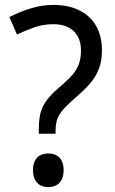

<svg xmlns="http://www.w3.org/2000/svg" viewBox="-20 -744 466 778"><path d="M137.2 -202.1V-220.2Q137.2 -248 140.9 -270.5Q144.5 -293 154.1 -312.5Q163.6 -332 179.7 -350.8Q195.8 -369.6 220.2 -390.1Q243.7 -410.2 260.3 -426.5Q276.9 -442.9 287.4 -459.7Q297.9 -476.6 303 -495.8Q308.1 -515.1 308.1 -541Q308.1 -564.5 300.8 -583.7Q293.5 -603 279.5 -616.9Q265.6 -630.9 244.9 -638.4Q224.1 -646 196.8 -646Q156.2 -646 119.6 -633.3Q83 -620.6 48.8 -604L18.1 -674.8Q57.6 -695.3 103.5 -709.7Q149.4 -724.1 196.8 -724.1Q242.2 -724.1 278.6 -711.7Q314.9 -699.2 340.3 -675.8Q365.7 -652.3 379.4 -618.4Q393.1 -584.5 393.1 -542Q393.1 -509.3 386.5 -483.6Q379.9 -458 366.7 -436Q353.5 -414.1 334 -393.6Q314.5 -373 288.1 -350.1Q262.7 -328.1 246.6 -311.8Q230.5 -295.4 221.2 -280Q211.9 -264.6 208.5 -248.5Q205.1 -232.4 205.1 -210.9V-202.1ZM113.8 -54.2Q113.8 -72.8 118.7 -85.7Q123.5 -98.6 131.8 -106.7Q140.1 -114.7 151.4 -118.4Q162.6 -122.1 175.8 -122.1Q188.5 -122.1 200 -118.4Q211.4 -114.7 219.7 -106.7Q228 -98.6 232.9 -85.7Q237.8 -72.8 237.8 -54.2Q237.8 -36.1 232.9 -23.2Q228 -10.3 219.7 -2Q211.4 6.3 200 10.3Q188.5 14.2 175.8 14.2Q162.6 14.2 151.4 10.3Q140.1 6.3 131.8 -2Q123.5 -10.3 118.7 -23.2Q113.8 -36.1 113.8 -54.2Z"/></svg>

Font: Noto Sans Lao
Style: Regular
Weight: 400
Designer: Danh Hong
Foundry: Danh Hong
Version: Version 1.03 uh